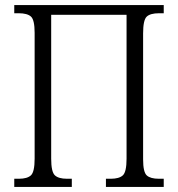

<svg xmlns="http://www.w3.org/2000/svg" viewBox="-20 -734 698 754"><path d="M36 0V-32H54Q87 -32 101.5 -45.5Q116 -59 116 -111V-605Q116 -656 101.5 -669Q87 -682 53 -682H36V-714H623V-682H605Q570 -682 556 -668.5Q542 -655 542 -603V-108Q542 -58 556.5 -45Q571 -32 604 -32H623V0H396V-32H415Q448 -32 462.5 -45.5Q477 -59 477 -111V-676H181V-111Q181 -59 195.5 -45.5Q210 -32 243 -32H262V0Z"/></svg>

Font: Noto Serif Condensed Light
Style: Regular
Weight: 300
Width: 3
Designer: Monotype Design Team
Foundry: Monotype Imaging Inc.
Version: Version 2.013